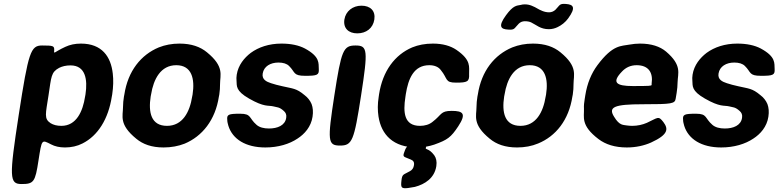

<svg xmlns="http://www.w3.org/2000/svg" viewBox="-20 -768 4107 1013"><path d="M266 -503C267 -526 261 -528 202 -528C142 -528 130 -494 79 -163C28 169 29 203 94 203C158 203 166 192 183 79C201 -35 199 -32 250 -6C269 4 293 10 323 10C356 10 388 3 415 -11C497 -52 552 -141 570 -259L572 -270C578 -310 579 -347 575 -380C565 -469 518 -538 407 -538C375 -538 349 -532 325 -521C264 -493 264 -479 266 -503ZM304 -104C280 -104 262 -109 247 -118C211 -142 221 -166 236 -265C251 -363 249 -387 292 -410C308 -418 328 -423 352 -423C431 -423 443 -349 431 -270L429 -259C417 -180 383 -104 304 -104Z M636 -269 634 -259C631 -240 629 -221 629 -203C629 -156 606 -112 699 -36C734 -7 780 10 843 10C883 10 921 3 954 -10C1047 -49 1116 -134 1135 -259L1137 -269C1140 -288 1141 -307 1141 -325C1141 -372 1165 -416 1072 -492C1037 -521 990 -538 927 -538C887 -538 851 -531 818 -518C724 -479 655 -394 636 -269ZM996 -269 994 -259C981 -176 943 -104 861 -104C777 -104 762 -175 775 -259L777 -269C790 -351 828 -424 910 -424C992 -424 1009 -352 996 -269Z M1399 -90C1372 -90 1349 -96 1334 -109C1292 -145 1308 -168 1247 -168C1186 -168 1176 -164 1179 -136C1179 -125 1182 -115 1185 -104C1207 -34 1276 10 1380 10C1448 10 1507 -8 1550 -37C1587 -61 1621 -99 1629 -152C1633 -178 1631 -200 1624 -219C1616 -238 1603 -254 1587 -266C1543 -303 1525 -300 1470 -313C1448 -318 1427 -323 1410 -329C1385 -337 1361 -349 1366 -380C1372 -418 1407 -438 1449 -438C1474 -438 1493 -432 1505 -420C1539 -387 1525 -368 1590 -368C1654 -368 1664 -372 1662 -404C1660 -434 1670 -468 1589 -512C1557 -529 1515 -538 1465 -538C1399 -538 1344 -519 1303 -489C1269 -463 1237 -425 1229 -374C1227 -362 1227 -351 1228 -341C1230 -315 1222 -289 1294 -248C1374 -202 1395 -213 1421 -207C1442 -201 1453 -205 1478 -182C1487 -174 1493 -163 1490 -146C1484 -106 1444 -90 1399 -90Z M1885 -264C1922 -504 1920 -528 1856 -528C1791 -528 1781 -504 1744 -264C1707 -24 1709 0 1774 0C1838 0 1848 -24 1885 -264ZM1865 -592C1912 -592 1948 -619 1955 -665C1962 -711 1934 -738 1887 -738C1841 -738 1804 -709 1797 -665C1790 -619 1819 -592 1865 -592Z M2119 -257 2121 -271C2134 -353 2163 -424 2245 -424C2272 -424 2294 -415 2306 -398C2344 -352 2326 -332 2386 -332C2446 -332 2457 -337 2455 -377C2454 -415 2468 -450 2388 -505C2357 -526 2316 -538 2264 -538C2223 -538 2187 -531 2155 -518C2063 -479 1999 -393 1980 -271L1978 -257C1972 -220 1972 -185 1977 -153C1992 -57 2055 10 2180 10C2213 10 2244 4 2271 -5C2341 -30 2359 -43 2398 -102C2442 -169 2423 -183 2363 -183C2303 -183 2312 -163 2262 -125C2245 -111 2222 -104 2196 -104C2112 -104 2106 -174 2119 -257ZM2164 104C2162 119 2154 129 2143 135C2109 155 2102 148 2098 185C2094 222 2097 228 2133 224C2146 222 2158 220 2169 218C2222 204 2272 172 2282 109C2286 84 2281 65 2271 51C2241 11 2222 24 2227 11C2231 -2 2226 -3 2179 -3C2131 -3 2125 0 2114 32C2102 63 2110 57 2148 74C2160 79 2167 87 2164 104Z M2501 -269 2499 -259C2496 -240 2494 -221 2494 -203C2494 -156 2471 -112 2564 -36C2599 -7 2645 10 2708 10C2748 10 2786 3 2819 -11C2912 -49 2981 -134 3000 -259L3002 -269C3005 -288 3006 -307 3006 -325C3006 -372 3030 -416 2937 -492C2902 -521 2855 -538 2792 -538C2752 -538 2716 -531 2683 -518C2589 -479 2520 -394 2501 -269ZM2861 -269 2859 -259C2846 -176 2808 -104 2726 -104C2642 -104 2627 -175 2640 -259L2642 -269C2655 -351 2693 -424 2775 -424C2857 -424 2874 -352 2861 -269ZM2877 -703C2864 -703 2852 -706 2842 -710C2816 -720 2813 -727 2785 -738C2775 -742 2763 -745 2749 -745C2741 -745 2734 -744 2727 -742C2706 -738 2688 -740 2650 -688C2606 -628 2623 -614 2660 -612C2697 -609 2692 -618 2717 -643C2725 -651 2736 -656 2749 -656C2762 -656 2773 -654 2782 -650C2811 -636 2831 -614 2876 -614C2892 -614 2908 -618 2922 -625C2943 -635 2962 -650 2977 -670C3021 -730 3004 -744 2967 -747C2930 -750 2935 -741 2910 -716C2901 -708 2890 -703 2877 -703Z M3480 -124C3453 -159 3452 -147 3393 -120C3370 -110 3344 -104 3315 -104C3306 -104 3297 -105 3288 -106C3268 -110 3249 -104 3220 -152C3188 -203 3219 -218 3373 -218C3526 -218 3541 -221 3545 -248L3550 -278C3553 -298 3555 -316 3555 -334C3556 -381 3580 -423 3494 -496C3462 -523 3416 -538 3357 -538C3338 -538 3320 -536 3303 -533C3257 -524 3214 -534 3132 -424C3100 -381 3078 -328 3068 -265L3065 -246C3062 -228 3060 -211 3061 -195C3063 -150 3042 -107 3138 -34C3175 -6 3224 10 3287 10C3336 10 3379 0 3415 -16C3509 -59 3506 -89 3480 -124ZM3418 -326V-320C3417 -315 3408 -314 3319 -314C3230 -314 3206 -333 3262 -391C3281 -411 3306 -424 3339 -424C3400 -424 3427 -387 3418 -326Z M3804 -90C3777 -90 3754 -96 3739 -109C3697 -145 3713 -168 3652 -168C3591 -168 3581 -164 3584 -136C3584 -125 3587 -115 3590 -104C3612 -34 3681 10 3785 10C3853 10 3912 -8 3955 -37C3992 -61 4026 -99 4034 -152C4038 -178 4036 -200 4029 -219C4021 -238 4008 -254 3992 -266C3948 -303 3930 -300 3875 -313C3853 -318 3832 -323 3815 -329C3790 -337 3766 -349 3771 -380C3777 -418 3812 -438 3854 -438C3879 -438 3898 -432 3910 -420C3944 -387 3930 -368 3995 -368C4059 -368 4069 -372 4067 -404C4065 -434 4075 -468 3994 -512C3962 -529 3920 -538 3870 -538C3804 -538 3749 -519 3708 -489C3674 -463 3642 -425 3634 -374C3632 -362 3632 -351 3633 -341C3635 -315 3627 -289 3699 -248C3779 -202 3800 -213 3826 -207C3847 -201 3858 -205 3883 -182C3892 -174 3898 -163 3895 -146C3889 -106 3849 -90 3804 -90Z"/></svg>

Font: Asimov Print
Style: AIt
Weight: 500
Designer: Google
Version: Version 2.000980: 2014